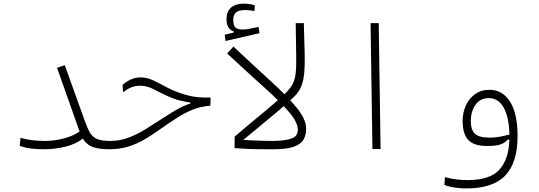

<svg xmlns="http://www.w3.org/2000/svg" viewBox="-20 -821 2970 1058"><path d="M223.6 1.5Q191.9 1.5 156.7 -2Q121.6 -5.4 88.4 -17.6L93.3 -61.5Q127 -51.8 159.9 -48.1Q192.9 -44.4 228.5 -44.4Q275.4 -44.4 327.6 -57.1Q379.9 -69.8 418.5 -96.2L294.4 -447.3L336.9 -461.9L446.8 -156.2Q461.4 -115.2 475.3 -90.8Q489.3 -66.4 514.2 -55.4Q539.1 -44.4 585.9 -44.4Q604.5 -44.4 610.1 -38.6Q615.7 -32.7 615.7 -21.5Q615.7 -6.8 606.7 -2.7Q597.7 1.5 580.1 1.5Q524.9 1 491.5 -10.7Q458 -22.5 436.5 -57.1Q396.5 -26.4 339.4 -12.5Q282.2 1.5 223.6 1.5Z M580.1 1.5Q568.4 1.5 560.1 -3.9Q551.8 -9.3 551.8 -21Q551.8 -44.4 585.9 -44.4Q640.1 -44.4 688.2 -62.5Q736.3 -80.6 786.1 -111.6Q835.9 -142.6 893.6 -180.2Q927.2 -202.1 959.7 -220.5Q992.2 -238.8 1028.8 -250.5V-255.9Q1005.9 -259.3 973.9 -266.6Q941.9 -273.9 900.4 -293Q861.8 -310.5 825.9 -329.6Q790 -348.6 752.4 -348.6Q725.6 -348.6 703.4 -339.6Q681.2 -330.6 658.2 -312L655.3 -353Q674.3 -370.6 700 -382.6Q725.6 -394.5 755.4 -394.5Q788.6 -394.5 820.8 -379.9Q853 -365.2 888.4 -345.5Q923.8 -325.7 967.3 -310.1Q996.1 -299.8 1021 -293.7Q1045.9 -287.6 1074 -285.2Q1102.1 -282.7 1140.6 -283.7L1139.2 -238.8Q1084.5 -233.9 1042.5 -217Q1000.5 -200.2 957.5 -172.9Q904.8 -139.2 861.1 -107.9Q817.4 -76.7 775.1 -52Q732.9 -27.3 686 -12.9Q639.2 1.5 580.1 1.5Z M1485.4 1.5Q1481.4 1.5 1477.5 1.5Q1473.6 1.5 1470.2 1.5Q1434.6 1.5 1407 1.2Q1379.4 1 1348.6 -0.2Q1317.9 -1.5 1272.5 -4.9L1272.9 -67.9L1292 -51.8Q1325.2 -49.3 1361.6 -47.6Q1397.9 -45.9 1429.9 -45.2Q1461.9 -44.4 1481.4 -44.4Q1543 -44.4 1582 -56.2Q1621.1 -67.9 1621.1 -105.5Q1621.1 -147.5 1572.5 -203.9Q1523.9 -260.3 1436.5 -338.9Q1349.1 -417.5 1231.9 -525.9L1266.1 -564.5Q1381.3 -456.5 1471.9 -374Q1562.5 -291.5 1614.7 -227.8Q1667 -164.1 1667 -111.8Q1667 -77.6 1652.6 -52Q1638.2 -26.4 1599.1 -12.5Q1560.1 1.5 1485.4 1.5ZM1222.7 -595.2 1218.3 -629.4 1267.6 -641.6V-647.9Q1228 -661.1 1228 -714.8Q1228 -757.3 1253.2 -779.1Q1278.3 -800.8 1323.2 -800.8Q1356 -800.8 1384.3 -791.5L1382.3 -760.3Q1369.6 -762.2 1357.9 -763.9Q1346.2 -765.6 1330.6 -765.6Q1294.4 -765.6 1279.8 -751.7Q1265.1 -737.8 1265.1 -711.4Q1265.1 -681.6 1277.1 -669.9Q1289.1 -658.2 1317.4 -658.2Q1334.5 -658.2 1357.9 -663.1Q1381.3 -668 1404.8 -672.4L1410.2 -638.2Z M1300.8 -33.7 1272.9 -67.9Q1354 -137.7 1428.7 -198.7Q1503.4 -259.8 1553.2 -307.6Q1578.1 -331.5 1591.3 -355.5Q1604.5 -379.4 1608.9 -414.3Q1613.3 -449.2 1612.3 -506.3L1609.4 -693.4H1654.3L1658.7 -532.7Q1660.6 -459 1655.8 -413.1Q1650.9 -367.2 1636.7 -337.6Q1622.6 -308.1 1596.7 -284.2Q1556.6 -246.6 1506.1 -203.9Q1455.6 -161.1 1402.3 -117.4Q1349.1 -73.7 1300.8 -33.7Z M2032.2 0 2022 -693.4H2066.9L2077.1 0Z M2549.3 217.3Q2519.5 217.3 2488 212.9Q2456.5 208.5 2429.2 198.2L2431.6 155.3Q2466.3 164.1 2495.6 167.7Q2524.9 171.4 2556.2 171.4Q2680.2 171.4 2732.2 113.5Q2784.2 55.7 2787.1 -52.2L2777.8 -51.8Q2766.6 -37.1 2742.7 -26.9Q2718.8 -16.6 2663.1 -16.6Q2590.8 -16.6 2560.1 -50Q2529.3 -83.5 2529.3 -154.3Q2529.3 -199.7 2546.6 -238.8Q2564 -277.8 2597.2 -302Q2630.4 -326.2 2677.2 -326.2Q2748.5 -326.2 2790.3 -261.2Q2832 -196.3 2832 -70.8Q2832 74.7 2764.4 146Q2696.8 217.3 2549.3 217.3ZM2787.1 -79.6Q2785.2 -174.3 2755.9 -227.3Q2726.6 -280.3 2673.8 -280.3Q2625 -280.3 2599.6 -242.7Q2574.2 -205.1 2574.2 -154.3Q2574.2 -105.5 2597.2 -84Q2620.1 -62.5 2679.2 -62.5Q2708.5 -62.5 2735.6 -67.9Q2762.7 -73.2 2787.1 -79.6Z"/></svg>

Font: Cascadia Mono NF ExtraLight
Style: Regular
Weight: 200
Monospace: yes
Designer: Aaron Bell
Foundry: Saja Typeworks
Version: Version 2404.023; ttfautohint (v1.8.4)